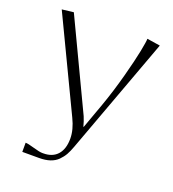

<svg xmlns="http://www.w3.org/2000/svg" viewBox="-120 -734 744 827"><g transform="rotate(20 252.0 -321.0)"><path d="M24.9 -634.8 78.1 -641.1 271 -234.9Q275.9 -223.1 278.8 -214.1Q281.7 -205.1 283.2 -199Q284.7 -192.9 285.2 -191.9H287.1L329.1 -308.1Q355 -380.9 376 -459.2Q397 -537.6 406 -583.5Q415 -629.4 415 -642.1L475.1 -632.8L277.8 -97.2Q269.5 -74.2 260.5 -58.3Q251.5 -42.5 237.3 -28.3Q223.1 -14.2 201.9 -7.1Q180.7 0 151.9 0H75.2V-42Q86.4 -42 115.7 -33.4Q145 -24.9 157.2 -24.9H162.1Q204.6 -24.9 227.3 -50.8Q250 -76.7 250 -124Q250 -165 227.1 -211.9Z"/></g></svg>

Font: Resagokr
Style: Light
Weight: 300
Designer: gluk
Foundry: gluk
Version: Version 0.95